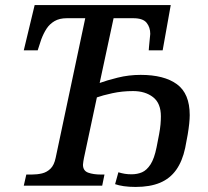

<svg xmlns="http://www.w3.org/2000/svg" viewBox="-20 -734 824 759"><path d="M516 5Q490 5 469.5 2Q449 -1 435 -6L448 -53Q461 -49 473 -47Q485 -45 500 -45Q523 -45 541.5 -53Q560 -61 575 -84Q590 -107 599 -152Q605 -182 609 -203.5Q613 -225 614.5 -242Q616 -259 616 -274Q616 -326 585 -350Q554 -374 506 -374Q463 -374 424 -365.5Q385 -357 363 -349L312 -110Q311 -104 309.5 -96Q308 -88 308 -83Q308 -59 328.5 -51.5Q349 -44 380 -44H393L384 0H74L84 -44H105Q127 -44 146 -48.5Q165 -53 179.5 -67Q194 -81 200 -110L317 -662H244Q215 -662 195.5 -650.5Q176 -639 164 -620.5Q152 -602 143 -578L129 -535H74L117 -714H655L623 -535H568Q568 -539 569 -548.5Q570 -558 571 -569.5Q572 -581 573 -589.5Q574 -598 574 -600Q574 -626 559.5 -644Q545 -662 507 -662H429L374 -406Q401 -416 445 -427Q489 -438 536 -438Q629 -438 679.5 -401Q730 -364 730 -279Q730 -265 728 -245.5Q726 -226 722 -202Q718 -178 712 -149Q701 -97 676.5 -62.5Q652 -28 612.5 -11.5Q573 5 516 5Z"/></svg>

Font: ET Text
Style: Italic
Weight: 470
Italic angle: -12°
Designer: Monotype Design Team
Foundry: Monotype Imaging Inc.
Version: Version 2.009